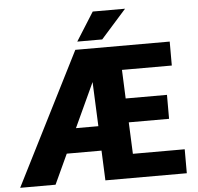

<svg xmlns="http://www.w3.org/2000/svg" viewBox="-59 -968 1059 1029"><g transform="rotate(-5 470.0 -453.5)"><path d="M904.3 -128.9V0H466.3L459.5 -160.6H272.5L198.2 0H7.8L366.7 -710.9H874.5V-582H606.4L612.8 -427.7H835V-298.8H618.2L625.5 -128.9ZM333.5 -292.5H454.1L443.8 -530.8ZM380.9 -753.9 477.5 -907.2H651.4L515.1 -753.9Z"/></g></svg>

Font: Vazirmatn UI Black
Style: Regular
Weight: 900
Designer: Saber Rastikerdar
Foundry: Saber Rastikerdar
Version: Version 33.003